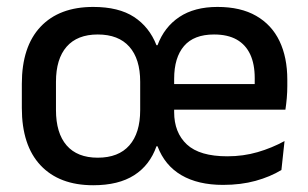

<svg xmlns="http://www.w3.org/2000/svg" viewBox="-20 -522 888 554"><path d="M249 12.5Q151 12.5 97 -45Q43 -102.5 43 -210.5V-280Q43 -387.5 97 -444.8Q151 -502 249 -502Q322.5 -502 366.8 -473Q411 -444 431.5 -391.5H434.5Q454 -444 497.5 -473Q541 -502 607.5 -502Q674.5 -502 719.2 -476.2Q764 -450.5 786.5 -403.5Q809 -356.5 809 -292V-273.5Q809 -256.5 807.5 -239Q806 -221.5 803.5 -205.5H713.5Q714.5 -231.5 714.8 -254.5Q715 -277.5 715 -296.5Q715 -337 702 -365Q689 -393 663 -407.8Q637 -422.5 597.5 -422.5Q539.5 -422.5 511 -389.2Q482.5 -356 482.5 -294.5V-247V-235.5V-198.5Q482.5 -139.5 519.2 -105.2Q556 -71 636 -71Q682 -71 723.2 -83Q764.5 -95 801 -115L792 -31.5Q760 -12 717.5 -0.2Q675 11.5 623.5 11.5Q551.5 11.5 503.5 -16.5Q455.5 -44.5 434.5 -100H431.5Q412.5 -45.5 367.2 -16.5Q322 12.5 249 12.5ZM783.5 -205.5H437V-279.5H783.5ZM262 -67Q322 -67 353.2 -102.5Q384.5 -138 384.5 -204.5V-286Q384.5 -352 353.2 -387.2Q322 -422.5 262 -422.5Q203 -422.5 172.2 -387.2Q141.5 -352 141.5 -286V-204.5Q141.5 -138 172.2 -102.5Q203 -67 262 -67Z"/></svg>

Font: Anek Kannada Medium
Style: Regular
Weight: 500
Designer: Vaishnavi Murthy, Maithili Shingre (Kannada) & Yesha Goshar (Latin)
Foundry: Ek Type
Version: Version 1.003